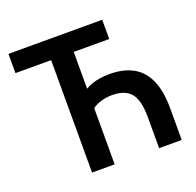

<svg xmlns="http://www.w3.org/2000/svg" viewBox="-124 -835 985 966"><g transform="rotate(-20 368.5 -352.5)"><path d="M209 0V-602H18V-705H520V-602H330V-405Q346 -415 366.5 -422Q387 -429 410.5 -432.5Q434 -436 459 -436Q536 -436 587 -407Q638 -378 663.5 -319Q689 -260 689 -171V0H568V-167Q568 -256 537 -294Q506 -332 436 -332Q406 -332 378.5 -324Q351 -316 330 -301V0Z"/></g></svg>

Font: Nunito Sans 10pt Condensed
Style: Bold
Weight: 700
Width: 3
Designer: Vernon Adams
Foundry: Vernon Adams
Version: Version 3.101;gftools[0.9.27]